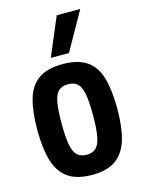

<svg xmlns="http://www.w3.org/2000/svg" viewBox="-120 -859 695 939"><g transform="rotate(-15 227.5 -389.5)"><path d="M25 -271Q25 -363 42.5 -425.5Q60 -488 104.5 -519.5Q149 -551 228 -551Q306 -551 350.5 -519.5Q395 -488 412.5 -425.5Q430 -363 430 -271Q430 -178 411.5 -115.5Q393 -53 349 -21.5Q305 10 228 10Q151 10 106.5 -21.5Q62 -53 43.5 -115.5Q25 -178 25 -271ZM148 -271Q148 -199 156 -160.5Q164 -122 181.5 -107Q199 -92 228 -92Q256 -92 273.5 -107Q291 -122 299 -160.5Q307 -199 307 -271Q307 -342 299.5 -380.5Q292 -419 274.5 -434Q257 -449 228 -449Q198 -449 180.5 -434Q163 -419 155.5 -380.5Q148 -342 148 -271ZM180 -595 262 -789H381L272 -595Z"/></g></svg>

Font: Georama Semi Condensed SemiBold
Style: Regular
Weight: 600
Width: 4
Designer: Jean-Baptiste Levee
Foundry: Production Type
Version: Version 1.000